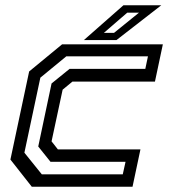

<svg xmlns="http://www.w3.org/2000/svg" viewBox="-20 -708 665 728"><path d="M100.5 0 19.5 -103 90.5 -437 215.5 -540H597.5L567.5 -398.5H254.5L217.5 -368L175.5 -172L199.5 -141.5H512.5L482.5 0ZM138.5 -47H445.5L456 -94.5H171.5L125 -152.5L175.5 -391.5L244 -447H531L541 -494.5H231.5L133 -413.5L72.5 -129ZM298 -556 448 -688H591.5L421.5 -556ZM374 -583.5H412.5L507 -660H462.5Z"/></svg>

Font: Tourney Thin Medium
Style: Italic
Weight: 500
Italic angle: -12°
Version: Version 1.015